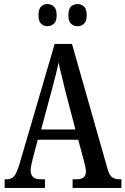

<svg xmlns="http://www.w3.org/2000/svg" viewBox="-20 -932 622 952"><path d="M3 0V-43H14Q36 -43 49.5 -58Q63 -73 77 -120L251 -714H337L514 -92Q522 -64 535.5 -53.5Q549 -43 574 -43H582V0H340V-43H361Q406 -43 406 -81Q406 -92 402.5 -108Q399 -124 395 -138L368 -239H167L143 -147Q140 -135 136 -117.5Q132 -100 132 -87Q132 -67 143 -55Q154 -43 179 -43H203V0ZM184 -290H354L304 -481Q294 -524 285 -559Q276 -594 271 -622Q258 -565 238 -490ZM365 -802Q346 -802 332.5 -814Q319 -826 319 -856Q319 -888 332.5 -900Q346 -912 365 -912Q382 -912 396 -900Q410 -888 410 -856Q410 -826 396 -814Q382 -802 365 -802ZM215 -802Q197 -802 184 -814Q171 -826 171 -856Q171 -888 184 -900Q197 -912 215 -912Q232 -912 246.5 -900Q261 -888 261 -856Q261 -826 246.5 -814Q232 -802 215 -802Z"/></svg>

Font: Noto Serif Tamil ExtraCondensed Medium
Style: Regular
Weight: 500
Width: 2
Designer: Indian Type Foundry, Tom Grace, and the Monotype Design Team
Foundry: Monotype Imaging Inc.
Version: Version 2.004; ttfautohint (v1.8.4.7-5d5b)